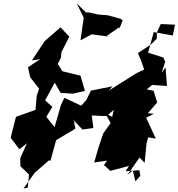

<svg xmlns="http://www.w3.org/2000/svg" viewBox="-20 -1057 1040 1119"><path d="M677 -892 688 -946 608 -968 555 -972 495 -985 482 -984 427 -1037 468 -954 449 -822 515 -857 612 -844 602 -848 681 -902 696 -941H641ZM769 0 754 -63 723 -38 793 -139 823 -108 834 -222 844 -257 888 -249 832 -371 877 -394 842 -397 896 -460 875 -528 835 -536 867 -562 953 -556 945 -664 922 -633 943 -698 931 -722 843 -750 876 -870 987 -850 1000 -913 917 -917 894 -867V-832L859 -797L784 -748L804 -699L820 -652L773 -629L614 -529L636 -554L510 -529L483 -474L453 -441L355 -487L335 -444L298 -316L250 -376L285 -434L243 -472L299 -575L333 -516L404 -511L475 -527L449 -616L343 -642L317 -685L335 -721L338 -753L384 -843L333 -898L240 -817L166 -705L214 -712L143 -665L156 -607L208 -540L194 -498L187 -417L73 -376L42 -254L93 -187L137 -222L98 -135L99 -88L149 -40L142 36L117 42L182 -50L266 -123L274 -119L307 -240L419 -307L411 -352L399 -366L461 -302L524 -311L515 -384L601 -380L643 -417L634 -376L593 -397L625 -340L582 -280L554 -197L529 -110L604 -121L586 -95L623 -61L732 -90L712 -59L792 -65L798 -33Z"/></svg>

Font: Hussar Lance
Style: ExBdObl
Weight: 700
Foundry: Cannot Into Space Fonts, PlusOne Fonts
Version: Version 2.270